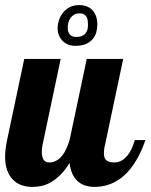

<svg xmlns="http://www.w3.org/2000/svg" viewBox="-28 -733 595 759"><path d="M546.9 -179.2Q532.7 -138.7 516.1 -108.9Q499.5 -79.1 481.7 -58.6Q463.9 -38.1 445.3 -25.4Q426.8 -12.7 409.2 -5.9Q391.6 1 375.5 3.4Q359.4 5.9 346.2 5.9Q303.2 5.9 277.8 -17.8Q252.4 -41.5 247.1 -88.9Q228 -58.1 208.5 -39.6Q189 -21 169.9 -10.7Q150.9 -0.5 132.8 2.7Q114.7 5.9 99.1 5.9Q76.7 5.9 57.1 -1Q37.6 -7.8 23.2 -22.5Q8.8 -37.1 0.5 -59.6Q-7.8 -82 -7.8 -113.8Q-7.8 -127.4 -5.9 -143.8Q-3.9 -160.2 0 -179.2L67.9 -500H211.9L140.1 -160.2Q137.2 -144.5 137.2 -131.8Q137.2 -114.7 143.6 -102.8Q149.9 -90.8 167 -90.8Q181.6 -90.8 193.8 -97.4Q206.1 -104 216.1 -115.7Q226.1 -127.4 233.6 -143.8Q241.2 -160.2 247.1 -179.2L314.9 -500H459L387.2 -160.2Q384.8 -151.9 383.8 -143.8Q382.8 -135.7 382.8 -127.9Q382.8 -106.9 392.8 -98.9Q402.8 -90.8 423.8 -90.8Q438.5 -90.8 450.9 -97.4Q463.4 -104 473.6 -115.7Q483.9 -127.4 491.7 -143.8Q499.5 -160.2 504.9 -179.2ZM356.9 -636.2Q356.9 -619.6 352.3 -604.2Q347.7 -588.9 337.2 -577.1Q326.7 -565.4 310.1 -558.6Q293.5 -551.8 270 -551.8Q253.9 -551.8 241 -557.1Q228 -562.5 218.8 -572Q209.5 -581.5 204.6 -594.5Q199.7 -607.4 199.7 -622.1Q199.7 -635.7 204.6 -651.6Q209.5 -667.5 219.7 -681.2Q230 -694.8 246.1 -703.9Q262.2 -712.9 284.7 -712.9Q303.2 -712.9 316.9 -707Q330.6 -701.2 339.4 -690.7Q348.1 -680.2 352.5 -666.3Q356.9 -652.3 356.9 -636.2ZM319.8 -632.8Q319.8 -640.1 319.1 -648.7Q318.4 -657.2 315.2 -664.1Q312 -670.9 305.4 -675.5Q298.8 -680.2 286.6 -680.2Q273.4 -680.2 264.6 -674.8Q255.9 -669.4 250.2 -661.4Q244.6 -653.3 242.2 -643.3Q239.7 -633.3 239.7 -624Q239.7 -606.9 247.8 -596.9Q255.9 -586.9 273.9 -586.9Q297.4 -586.9 308.6 -599.4Q319.8 -611.8 319.8 -632.8Z"/></svg>

Font: Lobster
Style: Regular
Weight: 400
Designer: Pablo Impallari
Foundry: Pablo Impallari
Version: Version 1.007; ttfautohint (v1.1) -l 8 -r 50 -G 50 -x 14 -D 